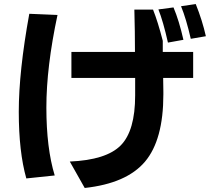

<svg xmlns="http://www.w3.org/2000/svg" viewBox="-20 -849 1040 944"><path d="M124 -781.2 262.7 -775.4Q208 -519.5 208 -320.3Q208 -121.1 249 13.7L109.4 28.3Q72.3 -102.5 72.3 -299.8Q72.3 -497.1 124 -781.2ZM323.2 -54.7Q502.9 -62.5 573.7 -134.3Q644.5 -206.1 644.5 -379.9V-465.8H331.1V-593.8H643.6Q643.6 -690.4 640.6 -801.8H732.4Q755.9 -743.2 780.3 -648.4V-593.8H929.7V-465.8H782.2L783.2 -397.5V-384.8Q783.2 -161.1 692.9 -54.2Q602.5 52.7 396.5 75.2ZM758.8 -802.7 833 -812.5Q860.4 -748 881.8 -653.3L805.7 -639.6Q782.2 -744.1 758.8 -802.7ZM870.1 -818.4 942.4 -829.1Q974.6 -749 992.2 -670.9L918 -658.2Q895.5 -756.8 870.1 -818.4Z"/></svg>

Font: GenEi M Gothic v2 Bold
Style: Regular
Weight: 700
Version: Version 2.0